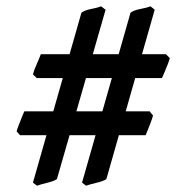

<svg xmlns="http://www.w3.org/2000/svg" viewBox="-20 -651 559 609"><path d="M518.6 -466.8Q517.1 -460 512 -446.8Q506.8 -433.6 501.5 -421.1Q496.1 -408.7 493.7 -403.3H96.7L84.5 -415Q86.9 -425.8 96.4 -447.5Q106 -469.2 109.4 -479H506.3ZM317.4 -83Q308.6 -76.7 287.1 -71.5Q265.6 -66.4 252.9 -62L240.2 -71.8L394 -610.8Q404.8 -618.7 425.5 -622.6Q446.3 -626.5 457.5 -630.9L470.7 -620.1ZM160.6 -83Q151.9 -76.7 130.9 -71.5Q109.9 -66.4 97.2 -62L84.5 -71.8L238.3 -610.8Q249 -618.7 269.5 -622.6Q290 -626.5 300.8 -630.9L314.9 -620.1ZM465.3 -284.7Q463.9 -278.3 459.2 -265.6Q454.6 -252.9 449.5 -240.5Q444.3 -228 441.9 -222.2H43.5L32.7 -234.4Q34.2 -240.7 39.1 -253.4Q43.9 -266.1 49.1 -278.8Q54.2 -291.5 57.1 -297.9H454.6Z"/></svg>

Font: Gentium Book Plus
Style: Bold
Weight: 700
Designer: Victor Gaultney, Annie Olsen, Iska Routamaa, Becca Hirsbrunner
Foundry: SIL International
Version: Version 6.101